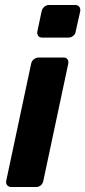

<svg xmlns="http://www.w3.org/2000/svg" viewBox="-20 -751 343 771"><path d="M25 0Q15 0 9 -7Q3 -14 5 -25L105 -495Q107 -506 116 -513Q125 -520 135 -520H235Q246 -520 251 -513Q256 -506 254 -495L154 -25Q152 -14 144 -7Q136 0 125 0ZM150 -600Q139 -600 133.5 -607Q128 -614 130 -625L147 -705Q149 -716 157.5 -723.5Q166 -731 177 -731H282Q293 -731 298.5 -723.5Q304 -716 302 -705L284 -625Q283 -614 274 -607Q265 -600 255 -600Z"/></svg>

Font: Rubik Light SemiBold
Style: Italic
Weight: 600
Italic angle: -12°
Version: Version 2.104